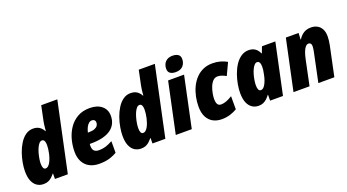

<svg xmlns="http://www.w3.org/2000/svg" viewBox="-56 -1369 3566 1971"><g transform="rotate(-20 1727.0 -383.0)"><path d="M163.6 9.8Q125 9.8 94 -10.5Q63 -30.8 45.4 -72.3Q27.8 -113.8 27.8 -178.7Q27.8 -219.2 36.6 -270Q45.4 -320.8 63.2 -372.1Q81.1 -423.3 108.2 -466.8Q135.3 -510.3 171.9 -536.6Q208.5 -563 254.9 -563Q281.2 -563 301.8 -555.4Q322.3 -547.9 338.4 -532.7Q354.5 -517.6 367.2 -494.6H370.6Q371.6 -507.3 373.3 -526.1Q375 -544.9 377.7 -564.9Q380.4 -585 383.8 -600.6L417 -759.8H592.8L431.2 0H290.5L291 -58.6H287.1Q270.5 -38.6 253.7 -23.2Q236.8 -7.8 215.6 1Q194.3 9.8 163.6 9.8ZM238.8 -133.8Q253.4 -133.8 266.1 -144.5Q278.8 -155.3 289.3 -173.6Q299.8 -191.9 308.1 -215.1Q316.4 -238.3 322 -263.4Q327.6 -288.6 330.6 -312.5Q333.5 -336.4 333.5 -355.5Q333.5 -385.3 325.2 -401.4Q316.9 -417.5 299.3 -417.5Q282.7 -417.5 268.6 -401.9Q254.4 -386.2 242.9 -360.6Q231.4 -335 223.4 -305.2Q215.3 -275.4 210.9 -246.8Q206.5 -218.3 206.5 -196.8Q206.5 -166 214.6 -149.9Q222.7 -133.8 238.8 -133.8Z M774.9 9.8Q711.9 9.8 667 -14.6Q622.1 -39.1 598.4 -84.5Q574.7 -129.9 574.7 -192.4Q574.7 -258.8 592 -324.5Q609.4 -390.1 646 -444.1Q682.6 -498 739 -530.3Q795.4 -562.5 873 -562.5Q954.6 -562.5 1003.2 -522.2Q1051.8 -481.9 1051.8 -414.1Q1051.8 -366.2 1033.2 -329.1Q1014.6 -292 978.5 -266.8Q942.4 -241.7 889.9 -228.8Q837.4 -215.8 769 -215.8H749.5Q748.5 -210.4 748.3 -205.3Q748 -200.2 748 -195.8Q748 -156.7 765.9 -139.6Q783.7 -122.6 818.8 -122.6Q857.9 -122.6 891.4 -133.1Q924.8 -143.6 967.3 -166.5V-40Q922.9 -14.2 877.9 -2.2Q833 9.8 774.9 9.8ZM771 -331.5H779.3Q821.8 -331.5 845.7 -341.3Q869.6 -351.1 879.4 -366.9Q889.2 -382.8 889.2 -400.4Q889.2 -416 879.2 -426Q869.1 -436 851.1 -436Q833 -436 817.1 -422.6Q801.3 -409.2 789.6 -385.5Q777.8 -361.8 771 -331.5Z M1229 9.8Q1190.4 9.8 1159.4 -10.5Q1128.4 -30.8 1110.8 -72.3Q1093.3 -113.8 1093.3 -178.7Q1093.3 -219.2 1102.1 -270Q1110.8 -320.8 1128.7 -372.1Q1146.5 -423.3 1173.6 -466.8Q1200.7 -510.3 1237.3 -536.6Q1273.9 -563 1320.3 -563Q1346.7 -563 1367.2 -555.4Q1387.7 -547.9 1403.8 -532.7Q1419.9 -517.6 1432.6 -494.6H1436Q1437 -507.3 1438.7 -526.1Q1440.4 -544.9 1443.1 -564.9Q1445.8 -585 1449.2 -600.6L1482.4 -759.8H1658.2L1496.6 0H1356L1356.4 -58.6H1352.5Q1335.9 -38.6 1319.1 -23.2Q1302.2 -7.8 1281 1Q1259.8 9.8 1229 9.8ZM1304.2 -133.8Q1318.8 -133.8 1331.5 -144.5Q1344.2 -155.3 1354.7 -173.6Q1365.2 -191.9 1373.5 -215.1Q1381.8 -238.3 1387.5 -263.4Q1393.1 -288.6 1396 -312.5Q1398.9 -336.4 1398.9 -355.5Q1398.9 -385.3 1390.6 -401.4Q1382.3 -417.5 1364.7 -417.5Q1348.1 -417.5 1334 -401.9Q1319.8 -386.2 1308.3 -360.6Q1296.9 -335 1288.8 -305.2Q1280.8 -275.4 1276.4 -246.8Q1272 -218.3 1272 -196.8Q1272 -166 1280 -149.9Q1288.1 -133.8 1304.2 -133.8Z M1610.4 0 1728 -553.2H1902.3L1785.2 0ZM1833.5 -606.4Q1794.9 -606.4 1772.5 -621.8Q1750 -637.2 1750 -671.4Q1750 -700.2 1761.7 -724.1Q1773.4 -748 1797.1 -762.2Q1820.8 -776.4 1856 -776.4Q1892.6 -776.4 1916 -761.2Q1939.5 -746.1 1939.5 -711.4Q1939.5 -665.5 1912.1 -636Q1884.8 -606.4 1833.5 -606.4Z M2111.3 9.8Q2058.1 9.8 2016.8 -12.7Q1975.6 -35.2 1952.4 -80.3Q1929.2 -125.5 1929.2 -192.9Q1929.2 -247.1 1940.4 -300.5Q1951.7 -354 1974.1 -401.4Q1996.6 -448.7 2030.5 -485.1Q2064.5 -521.5 2109.9 -542.2Q2155.3 -563 2211.9 -563Q2258.3 -563 2296.9 -552.7Q2335.4 -542.5 2371.6 -522L2309.1 -389.2Q2289.1 -401.4 2264.6 -410.2Q2240.2 -418.9 2217.8 -418.9Q2188 -418.9 2166.7 -396.7Q2145.5 -374.5 2132.3 -340.8Q2119.1 -307.1 2112.8 -272Q2106.4 -236.8 2106.4 -211.4Q2106.4 -184.6 2112.1 -167.7Q2117.7 -150.9 2128.7 -143.1Q2139.6 -135.3 2155.8 -135.3Q2184.6 -135.3 2214.8 -146.7Q2245.1 -158.2 2279.8 -180.2V-37.1Q2246.6 -16.6 2204.3 -3.4Q2162.1 9.8 2111.3 9.8Z M2514.2 9.8Q2475.6 9.8 2444.6 -10.5Q2413.6 -30.8 2396 -72.3Q2378.4 -113.8 2378.4 -178.7Q2378.4 -220.2 2387.2 -271.2Q2396 -322.3 2414.1 -373.5Q2432.1 -424.8 2459.7 -467.8Q2487.3 -510.7 2525.1 -536.9Q2563 -563 2610.8 -563Q2637.2 -563 2658.4 -554.4Q2679.7 -545.9 2696.3 -529.1Q2712.9 -512.2 2724.1 -485.8H2727.5L2753.4 -553.2H2899.4L2781.7 0H2641.1L2641.6 -63H2637.7Q2622.1 -42 2604.5 -25.6Q2586.9 -9.3 2565.2 0.2Q2543.5 9.8 2514.2 9.8ZM2589.4 -133.8Q2610.8 -133.8 2627.4 -155.3Q2644 -176.8 2655.8 -208.7Q2667.5 -240.7 2673.3 -272.5Q2680.2 -303.2 2682.1 -322Q2684.1 -340.8 2684.1 -355.5Q2684.1 -385.3 2675.5 -401.4Q2667 -417.5 2649.4 -417.5Q2633.8 -417.5 2619.9 -402.8Q2606 -388.2 2594.5 -363.8Q2583 -339.4 2574.7 -310.1Q2566.4 -280.8 2561.8 -251.2Q2557.1 -221.7 2557.1 -196.8Q2557.1 -166 2565.2 -149.9Q2573.2 -133.8 2589.4 -133.8Z M2896.5 0 3014.2 -553.2H3153.3L3149.4 -482.4H3152.8Q3169.9 -509.8 3190.4 -527.6Q3210.9 -545.4 3235.1 -554.2Q3259.3 -563 3288.6 -563Q3329.6 -563 3359.1 -546.4Q3388.7 -529.8 3405.3 -498Q3421.9 -466.3 3421.9 -419.4Q3421.9 -398.4 3419.2 -374.3Q3416.5 -350.1 3411.1 -323.7L3342.8 0H3168L3231.9 -305.2Q3235.8 -322.3 3239 -342.3Q3242.2 -362.3 3242.2 -377.4Q3242.2 -396.5 3233.9 -406.2Q3225.6 -416 3210.9 -416Q3193.4 -416 3178.2 -399.4Q3163.1 -382.8 3151.1 -351.8Q3139.2 -320.8 3129.9 -277.8L3071.8 0Z"/></g></svg>

Font: Open Sans SemiCondensed ExtraBold
Style: Italic
Weight: 800
Width: 4
Italic angle: -12°
Designer: Monotype Design Team
Foundry: Monotype Imaging Inc.
Version: Version 3.003